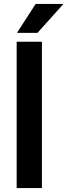

<svg xmlns="http://www.w3.org/2000/svg" viewBox="-20 -964 345 984"><path d="M194.8 -750V0H65.4V-750ZM66.9 -795.4 162.6 -943.8H305.2L171.9 -795.4Z"/></svg>

Font: Vazirmatn RD UI FD SemiBold
Style: Regular
Weight: 600
Designer: Saber Rastikerdar
Foundry: Saber Rastikerdar
Version: Version 33.003